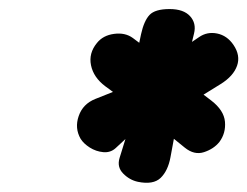

<svg xmlns="http://www.w3.org/2000/svg" viewBox="-20 -989 546 424"><path d="M467.5 -803.5 429.5 -780 446.5 -767Q474.5 -745.5 476.8 -720.2Q479 -695 464.5 -675.5Q452 -660 430.5 -653Q409 -646 388 -663L364 -682.5L356.5 -642Q351 -612 334.8 -596.2Q318.5 -580.5 284.5 -587.5Q266 -591.5 252 -605.8Q238 -620 244 -640L257 -682L235.5 -662Q224 -651.5 208 -653Q192 -654.5 178.2 -663.2Q164.5 -672 158 -682.5Q144.5 -706 153.8 -732.8Q163 -759.5 190.5 -770.5L229.5 -786L212.5 -798.5Q186.5 -818 181 -844.8Q175.5 -871.5 194 -894Q207.5 -911 232 -914.2Q256.5 -917.5 273.5 -905L287.5 -894.5L291.5 -913.5Q298 -943 310.2 -956Q322.5 -969 354.5 -969Q385.5 -969 399.8 -953.2Q414 -937.5 408.5 -915L404 -896.5L419.5 -907Q437.5 -919.5 459.5 -915Q481.5 -910.5 495.5 -890Q511.5 -866.5 503.5 -843.8Q495.5 -821 467.5 -803.5Z"/></svg>

Font: Edu VIC WA NT Hand Pre
Style: Regular
Weight: 400
Designer: Tina and Corey Anderson, Eben Sorkin, Mirko Velimirovic
Foundry: Google for Education
Version: Version 1.000